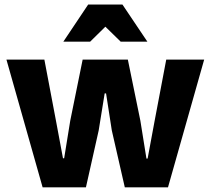

<svg xmlns="http://www.w3.org/2000/svg" viewBox="-20 -800 900 820"><path d="M162 0 7.5 -545.5H169.5L219 -284.5L249 -124H254L280 -284.5L333 -545.5H526L579.5 -284.5L605.5 -122.5L610.5 -123L640.5 -284.5L690 -545.5H852L697.5 0H513L457.5 -243L433 -401H427L401.5 -243L347 0ZM250.5 -622 356.5 -780.5H503L609.5 -622H495.5L430 -686L365 -622Z"/></svg>

Font: Spline Sans
Style: Bold
Weight: 700
Designer: Eben Sorkin, Mirko Velimirovic
Foundry: Sorkin Type
Version: Version 1.000; ttfautohint (v1.8.3)